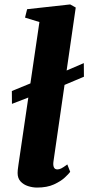

<svg xmlns="http://www.w3.org/2000/svg" viewBox="-20 -837 399 867"><path d="M34 -368 33.5 -426 144.5 -471.5 205 -486 358.5 -552 359 -490.5 202.5 -424.5 140 -409ZM221.5 -108.5Q219 -91.5 223.2 -81.8Q227.5 -72 239 -72Q247 -72 256 -76.2Q265 -80.5 284 -94.5L297 -61Q290.5 -52 272.5 -35.2Q254.5 -18.5 223.5 -4.2Q192.5 10 147 10Q127.5 10 107 3.5Q86.5 -3 73 -17.5Q59.5 -32 59.5 -56Q59.5 -62 60.2 -69.2Q61 -76.5 62 -83.5Q63 -90.5 63.5 -94.5L158 -737.5L93 -757.5L102.5 -795.5L297 -817L322 -803Z"/></svg>

Font: Merriweather 28pt Black
Style: Italic
Weight: 900
Italic angle: -7.8°
Version: Version 2.101